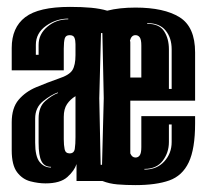

<svg xmlns="http://www.w3.org/2000/svg" viewBox="-20 -525 601 557"><path d="M373 12Q345 12 321 10Q297 8 277 0H202V-49Q196 -30 175.5 -11.5Q155 7 112 7Q91 7 68 1Q45 -5 29.5 -25.5Q14 -46 14 -89V-170Q14 -212 34 -235.5Q54 -259 85 -272Q116 -285 150 -297Q181 -307 190 -321.5Q199 -336 199 -365V-397Q199 -408 196 -415.5Q193 -423 182 -423Q171 -423 168 -414Q165 -404 165 -384V-321H14V-386Q14 -445 53 -475Q92 -505 183 -505Q218 -505 244.5 -502.5Q271 -500 291 -494Q326 -503 373 -503Q456 -503 501 -475Q546 -447 546 -373V-233H358V-80Q363 -68 373 -68Q381 -68 385.5 -74.5Q390 -81 390 -98V-188H546V-167Q546 -93 527.5 -54Q509 -15 471 -1.5Q433 12 373 12ZM84 -366H92V-395Q92 -426 117.5 -447.5Q143 -469 178 -469V-471Q143 -471 113.5 -450Q84 -429 84 -395ZM470 -267H478V-382Q478 -415 460.5 -436.5Q443 -458 407 -458V-456Q442 -456 456 -434.5Q470 -413 470 -382ZM272 -47H276L281 -240L277 -429H273L268 -240ZM358 -300H390V-393Q390 -410 385.5 -416.5Q381 -423 373 -423Q361 -423 357 -407Q358 -405 358 -402Q358 -399 358 -397ZM128 -39V-41Q109 -41 100.5 -57Q92 -73 92 -111V-181Q92 -215 111.5 -232Q131 -249 148 -255V-257Q128 -250 105 -231.5Q82 -213 82 -181V-111Q82 -71 95 -55Q108 -39 128 -39ZM182 -80Q195 -80 197 -93.5Q199 -107 199 -127V-246Q184 -237 174.5 -223Q165 -209 165 -186V-121Q165 -104 167.5 -92Q170 -80 182 -80ZM399 -33Q435 -33 456.5 -56.5Q478 -80 478 -113V-164H470V-113Q470 -82 452 -58.5Q434 -35 399 -35Z"/></svg>

Font: Alumni Sans Inline One
Style: Regular
Weight: 400
Designer: Robert E. Leuschke
Foundry: Robert E. Leuschke
Version: Version 1.100; ttfautohint (v1.8.3)